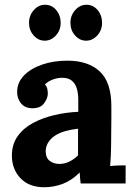

<svg xmlns="http://www.w3.org/2000/svg" viewBox="-20 -771 564 807"><path d="M319 0Q317 -14 316.5 -23.5Q316 -33 315 -46Q281 -12 243 2Q205 16 166 16Q102 16 66 -22Q30 -60 30 -117Q30 -165 54.5 -199Q79 -233 119.5 -254.5Q160 -276 209.5 -287.5Q259 -299 309 -301V-353Q309 -379 302.5 -400Q296 -421 280.5 -433Q265 -445 237 -444Q218 -443 200 -436Q182 -429 169 -416Q177 -407 179 -396.5Q181 -386 181 -378Q181 -358 165 -336.5Q149 -315 114 -316Q84 -317 68 -337Q52 -357 52 -384Q52 -424 80.5 -453.5Q109 -483 157 -499.5Q205 -516 263 -516Q351 -516 399.5 -470.5Q448 -425 448 -325Q448 -291 448 -267Q448 -243 447.5 -219Q447 -195 447 -161Q447 -147 446 -121.5Q445 -96 443 -73Q460 -75 479 -75.5Q498 -76 508 -76V0ZM308 -230Q280 -227 255 -220Q230 -213 211.5 -201Q193 -189 182.5 -172Q172 -155 172 -134Q173 -106 190 -94Q207 -82 229 -82Q252 -82 272 -92Q292 -102 308 -118Q308 -128 308 -137.5Q308 -147 308 -157Q308 -175 308 -193.5Q308 -212 308 -230ZM342 -600Q315 -600 295.5 -622Q276 -644 276 -675Q276 -706 296 -728.5Q316 -751 343 -751Q372 -751 390.5 -728.5Q409 -706 409 -675Q409 -644 389 -622Q369 -600 342 -600ZM168 -600Q141 -600 121.5 -622Q102 -644 102 -675Q102 -706 122 -728.5Q142 -751 169 -751Q198 -751 216.5 -728.5Q235 -706 235 -675Q235 -644 215 -622Q195 -600 168 -600Z"/></svg>

Font: Lora
Style: Weight 700
Weight: 700
Designer: Olga Karpushina, Alexei Vanyashin (Cyrillic)
Foundry: Cyreal
Version: Version 3.001